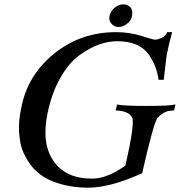

<svg xmlns="http://www.w3.org/2000/svg" viewBox="-20 -856 837 890"><path d="M793 -372 787 -344Q771 -343 763 -342Q755 -341 741 -334Q727 -327 712 -312Q693 -293 639 -53Q637 -52 618.5 -44Q600 -36 576.5 -27Q553 -18 522.5 -8.5Q492 1 456 7.5Q420 14 388 14Q303 14 230.5 -13Q158 -40 118 -97Q95 -131 83.5 -161.5Q72 -192 68.5 -243Q65 -294 79 -358Q108 -508 231 -607.5Q354 -707 518 -707Q580 -707 635.5 -689.5Q691 -672 698 -672Q710 -672 728.5 -680Q747 -688 755 -707H778Q762 -650 752 -597L739 -486H715Q710 -520 700 -546.5Q690 -573 670 -602.5Q650 -632 613 -648.5Q576 -665 524 -665Q482 -665 438.5 -649.5Q395 -634 347.5 -599.5Q300 -565 260.5 -496.5Q221 -428 201 -334Q171 -193 227.5 -110.5Q284 -28 406 -28Q421 -28 436.5 -30.5Q452 -33 466 -38Q480 -43 492 -48Q504 -53 516 -60Q528 -67 535.5 -71.5Q543 -76 551.5 -81.5Q560 -87 561 -88Q607 -288 592 -312Q576 -342 516 -344L523 -372Q544 -365 662 -365Q770 -365 793 -372ZM530 -731Q508 -731 496 -747Q483 -761 488 -784Q494 -806 512 -821Q532 -836 552 -836Q571 -836 586 -821Q596 -805 592 -784Q589 -761 570 -747Q551 -731 530 -731Z"/></svg>

Font: GFS Artemisia
Style: Italic
Weight: 400
Italic angle: -12°
Designer: Takis Katsoulidis and George D. Matthiopoulos
Foundry: George Matthiopoulos and Takis Katsoulidis
Version: Version 1.0